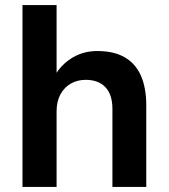

<svg xmlns="http://www.w3.org/2000/svg" viewBox="-20 -740 670 760"><path d="M69 0V-720H204V-452Q230 -491 271.5 -514.5Q313 -538 365 -538Q431 -538 474 -513Q517 -488 538 -440Q559 -392 559 -322V0H425V-309Q425 -365 397.5 -394.5Q370 -424 319 -424Q287 -424 261 -409.5Q235 -395 219.5 -367Q204 -339 204 -299V0Z"/></svg>

Font: DM Sans 9pt
Style: Bold
Weight: 700
Version: Version 4.004;gftools[0.9.30]